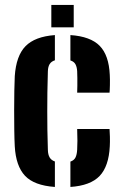

<svg xmlns="http://www.w3.org/2000/svg" viewBox="-20 -751 500 780"><path d="M40 -156.5Q38.5 -183.5 38 -222.2Q37.5 -261 37.5 -303.2Q37.5 -345.5 38.2 -382.5Q39 -419.5 40 -441.5Q45.5 -524.5 83.8 -563.5Q122 -602.5 203 -608.5V-506Q188.5 -501.5 181.8 -490.8Q175 -480 174.5 -461.5Q173 -415.5 172.5 -375.8Q172 -336 172 -298.8Q172 -261.5 172.5 -223.2Q173 -185 174.5 -142Q175 -122.5 181.8 -111.2Q188.5 -100 203 -95V8.5Q118.5 2.5 81.5 -37Q44.5 -76.5 40 -156.5ZM266 8.5V-94.5Q281 -99.5 286.8 -111.5Q292.5 -123.5 293.5 -143Q294.5 -159.5 294.5 -178.8Q294.5 -198 293.5 -227H425Q426 -218 426.5 -195.8Q427 -173.5 426 -156.5Q422 -75.5 384.8 -36.2Q347.5 3 266 8.5ZM293.5 -374.5Q294 -386 294.2 -402.2Q294.5 -418.5 294.2 -434.5Q294 -450.5 293.5 -461.5Q292.5 -479 286.5 -490Q280.5 -501 266 -505.5V-608.5Q347.5 -603 385 -564.8Q422.5 -526.5 426 -446.5Q427 -429 426.5 -405.8Q426 -382.5 425 -374.5ZM188.5 -640V-731H279.5V-640Z"/></svg>

Font: Big Shoulders Stencil Text Thin ExtraBold
Style: Regular
Weight: 800
Version: Version 2.001